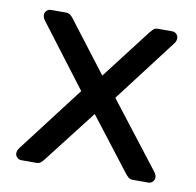

<svg xmlns="http://www.w3.org/2000/svg" viewBox="-64 -586 667 652"><g transform="rotate(10 269.5 -260.0)"><path d="M49.9 0Q41.6 0 35.4 -6.2Q29.2 -12.4 29.2 -20.7Q29.2 -24.4 30.6 -28.8Q32 -33.2 36.4 -39.4L209.8 -266.4L47.1 -480.6Q42.9 -486.6 41.4 -490.9Q39.9 -495.3 39.9 -499.3Q39.9 -507.6 46.1 -513.8Q52.3 -520 60.6 -520H112Q122.9 -520 128.7 -514.6Q134.5 -509.3 138.3 -504.3L271.1 -330.7L403.8 -503.4Q408.4 -508.4 413.8 -514.2Q419.2 -520 430.1 -520H479.2Q487.6 -520 493.7 -513.8Q499.9 -507.6 499.9 -499.4Q499.9 -495.3 498.5 -490.9Q497.1 -486.6 492.7 -480.6L327.8 -264.1L501.7 -39.4Q506.2 -33.2 507.6 -28.9Q509 -24.6 509 -20.7Q509 -12.4 502.8 -6.2Q496.6 0 488.2 0H435.2Q424.6 0 418.9 -5.2Q413.3 -10.4 409.3 -15.4L268.5 -197.7L127.2 -15.4Q123.4 -10.6 117.7 -5.3Q112 0 101.2 0Z"/></g></svg>

Font: Rubik Light
Style: Regular
Weight: 300
Designer: Hubert and Fischer
Foundry: Hubert and Fischer
Version: Version 2.300;gftools[0.9.30]